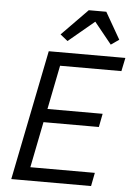

<svg xmlns="http://www.w3.org/2000/svg" viewBox="-61 -981 713 1026"><g transform="rotate(5 295.0 -467.5)"><path d="M373 -935H467L549 -792L506 -762L413 -877L274 -761L234 -793ZM467 0H39L179 -698H590L575 -626H246L199 -390H495L481 -318H184L135 -72H481Z"/></g></svg>

Font: Aneliza
Style: Italic
Weight: 400
Italic angle: -11.31°
Designer: Mike Abbink, Paul van der Laan, Pieter van Rosmalen
Foundry: Bold Monday
Version: Version 3.0